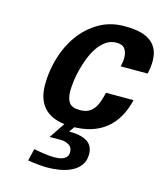

<svg xmlns="http://www.w3.org/2000/svg" viewBox="-112 -598 785 916"><g transform="rotate(15 281.0 -140.5)"><path d="M95 -147Q95 -212 114 -277.5Q133 -343 170.5 -395.5Q208 -448 263.5 -481Q319 -514 391 -514Q426 -514 457 -508.5Q488 -503 511.5 -488.5Q535 -474 548.5 -449.5Q562 -425 562 -386Q562 -371 560 -356Q558 -341 554 -324H421Q427 -347 427 -367Q427 -393 415.5 -410.5Q404 -428 373 -428Q345 -428 322.5 -412.5Q300 -397 283 -372.5Q266 -348 254 -317.5Q242 -287 234 -256Q226 -225 222.5 -196.5Q219 -168 219 -148Q219 -112 233 -92Q247 -72 286 -72Q310 -72 326 -79.5Q342 -87 353.5 -101.5Q365 -116 372.5 -137Q380 -158 386 -184H522Q499 -86 436 -36Q373 14 273 14Q95 14 95 -147ZM307 -20 264 40Q324 40 354 59.5Q384 79 384 121Q384 154 367 176Q350 198 324 210.5Q298 223 267 228Q236 233 208 233Q169 233 111 224L125 164Q189 177 226 177Q237 177 249 175.5Q261 174 271 169.5Q281 165 287.5 156.5Q294 148 294 134Q294 110 276 99.5Q258 89 237 89H181L254 -20Z"/></g></svg>

Font: Perun
Style: Bold Italic
Weight: 700
Italic angle: -12°
Foundry: Copyright (c) Stefan Peev, Context Ltd, 2016
Version: Version 1.027